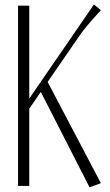

<svg xmlns="http://www.w3.org/2000/svg" viewBox="-20 -825 490 852"><path d="M60.1 -799.8H109.9V-387.7L397 -805.2L427.7 -779.8Q357.4 -703.1 335 -669.9L191.4 -461.4L427.7 -12.2L377.4 6.3L161.1 -417L109.9 -342.8V0H60.1Z"/></svg>

Font: Reswysokr
Style: Regular
Weight: 500
Version: Version 0.984